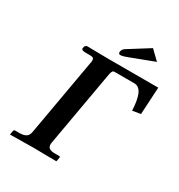

<svg xmlns="http://www.w3.org/2000/svg" viewBox="-191 -952 1008 1081"><g transform="rotate(30 312.5 -412.0)"><path d="M488 -824 351 -738C342 -732 337 -720 336 -713V-710C336 -702 340 -698 348 -698C357 -698 370 -701 393 -710L546 -768ZM260 -77 347 -571C351 -594 358 -600 366 -600H496C545 -600 559 -534 562 -460L615 -469L625 -646H299C286 -646 159 -648 159 -648L148 -639L145 -624C144 -616 156 -612 173 -612H202C220 -612 227 -607 227 -591C227 -586 226 -580 224 -571L137 -77C132 -46 114 -34 74 -34H48C44 -34 39 -31 38 -25L34 -2L36 0C36 0 145 -2 184 -2C220 -2 334 0 334 0L336 -2L340 -25C341 -31 339 -34 334 -34H307C272 -34 259 -45 259 -66C259 -69 259 -73 260 -77Z"/></g></svg>

Font: Linux Libertine O
Style: Bold Italic
Weight: 700
Italic angle: -11.5°
Designer: Philipp H. Poll
Foundry: Philipp H. Poll
Version: Version 4.1.0